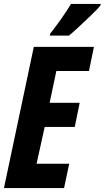

<svg xmlns="http://www.w3.org/2000/svg" viewBox="-24 -951 529 971"><path d="M325 -771Q341 -784 373.5 -814Q406 -844 438 -875Q470 -906 484 -923L485 -931H335Q292 -860 230 -781L228 -771ZM300 0 326 -123H161L202 -309H354L379 -431H227L261 -592H426L451 -714H147L-4 0Z"/></svg>

Font: Noto Sans UI Condensed ExtraBold
Style: Italic
Weight: 800
Width: 3
Designer: Monotype Design Team
Foundry: Monotype Imaging Inc.
Version: 1.001